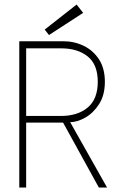

<svg xmlns="http://www.w3.org/2000/svg" viewBox="-20 -846 561 866"><path d="M67 -660H265Q315 -660 357.8 -639.2Q400.5 -618.5 426.8 -577.8Q453 -537 453 -477Q453 -417 427 -376.5Q401 -336 364.5 -315.5Q328 -295 296.5 -295L463 0H426L264.5 -293H98V0H67ZM98 -323H255Q330 -323 375.5 -361Q421 -399 421 -477Q421 -555 375.5 -591.5Q330 -628 255 -628H98ZM201 -688 181.5 -712.5 325.5 -825.5 355 -788Z"/></svg>

Font: League Spartan Extralight
Style: Regular
Weight: 200
Foundry: The League of Moveable Type
Version: Version 2.300; ttfautohint (v1.8.3)